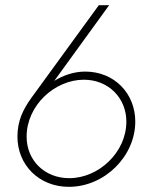

<svg xmlns="http://www.w3.org/2000/svg" viewBox="-20 -717 600 743"><path d="M402.5 -697H362.5L101.5 -338.5C70 -294.5 47.5 -250.5 47.5 -188.5C47.5 -78 131.5 6 246.5 6C385 6 503.5 -112.5 503.5 -246.5C503.5 -355.5 422.5 -440 309.5 -440C268 -440 226 -426.5 190 -404ZM83 -188C83 -309.5 192 -408.5 304.5 -408.5C399.5 -408.5 469 -338 469 -246.5C469 -127 361.5 -27.5 248 -27.5C152.5 -27.5 83 -96.5 83 -188Z"/></svg>

Font: HK Grotesk ExtraLight
Style: Italic
Weight: 200
Italic angle: -16°
Designer: Alfredo Marco Pradil
Foundry: Hanken Design Co.
Version: Version 3.001;FEAKit 1.0